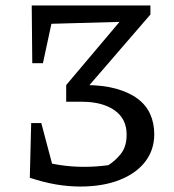

<svg xmlns="http://www.w3.org/2000/svg" viewBox="-20 -673 637 702"><path d="M274 9Q230 9 185.5 1.5Q141 -6 89 -23L109 -90Q152 -77 196.5 -70Q241 -63 287 -63Q309 -63 331 -64.5Q353 -66 376 -69Q403 -86 423 -112Q443 -138 443 -181Q443 -239 398.5 -270Q354 -301 279 -301H222V-362H291Q357 -362 405 -348.5Q453 -335 484 -311.5Q515 -288 529.5 -255Q544 -222 544 -182Q544 -125 511 -82Q478 -39 417 -15Q356 9 274 9ZM89 -23 94 -223H131L184 -23ZM277 -327 222 -362 417 -593 168 -586 137 -442H98L96 -653H530V-620Z"/></svg>

Font: Piazzolla 24pt Medium
Style: Regular
Weight: 500
Designer: Juan Pablo del Peral
Foundry: Huerta Tipografica
Version: Version 2.005